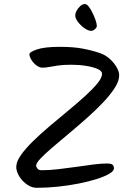

<svg xmlns="http://www.w3.org/2000/svg" viewBox="-20 -939 660 938"><path d="M562.3 -571.2Q562.3 -543.2 540.4 -509.2Q518.5 -475.2 482.4 -437.3Q446.4 -399.4 403 -361Q359.7 -322.7 316.2 -286.3Q272.6 -249.9 236.6 -219.1Q200.5 -188.2 178.6 -165.4Q156.7 -142.5 156.7 -130.2Q156.7 -123.2 163 -115.3Q169.2 -107.4 183.4 -107.4Q220.7 -107.4 264.4 -112.4Q308.2 -117.4 352.6 -123.8Q397 -130.3 435.6 -135.3Q474.3 -140.2 502.1 -140.2Q521.8 -140.2 529.2 -134.8Q536.6 -129.4 536.6 -116.3Q536.6 -103.4 514.3 -90.3Q492 -77.1 453.4 -64.7Q414.8 -52.3 366 -42.6Q317.3 -32.9 264.3 -27.2Q211.4 -21.5 160 -21.5Q139.5 -21.5 121.5 -31.6Q103.6 -41.7 89.5 -57.1Q75.5 -72.5 67.4 -90.2Q59.4 -107.8 59.4 -123.5Q59.4 -148.9 82 -181.2Q104.7 -213.5 142.1 -249.9Q179.5 -286.4 224.4 -324.3Q269.3 -362.2 313.9 -399.1Q358.5 -435.9 395.9 -469.9Q433.3 -504 455.9 -531.6Q478.6 -559.2 478.6 -578.6Q478.6 -592.4 456.9 -602Q435.2 -611.7 400.8 -617.2Q366.5 -622.7 328.9 -622.7Q291 -622.7 265.3 -619.2Q239.7 -615.7 221.8 -612.1Q204 -608.4 187.7 -608.4Q172.6 -608.4 157.6 -619.8Q142.7 -631.1 133.5 -646.5Q124.2 -661.8 123.6 -673.3Q122.9 -684.4 159.9 -697.3Q197 -710.2 271.4 -710.2Q336.7 -710.2 381.8 -701.9Q427 -693.6 466.6 -680.2Q494.8 -670.9 516.1 -651.6Q537.4 -632.3 549.9 -610.5Q562.3 -588.6 562.3 -571.2ZM347.7 -862.9Q347.7 -874.7 354.9 -887.8Q362.2 -900.8 373.1 -910.1Q384 -919.3 394.7 -919.3Q403.8 -919.3 413.7 -906.6Q423.6 -893.9 432.5 -875.3Q441.4 -856.8 447.3 -839.4Q453.1 -822 453.1 -812Q453.1 -804.9 444 -796.6Q434.8 -788.3 425.7 -788.3Q411.6 -788.3 393.4 -800.8Q375.1 -813.4 361.4 -831.1Q347.7 -848.9 347.7 -862.9Z"/></svg>

Font: Kalam Variable Light
Style: Regular
Weight: 300
Designer: Lipi Raval, Jonny Pinhorn
Foundry: Indian Type Foundry
Version: Version 3.000